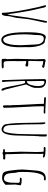

<svg xmlns="http://www.w3.org/2000/svg" viewBox="1080 -1801 740 2940"><g transform="rotate(90 1450.0 -331.0)"><path d="M218.8 -22Q224.6 -47.4 227.1 -84.5Q227.5 -94.7 229 -106.9Q231.4 -118.7 241.7 -159.7Q250.5 -192.9 253.4 -212.9Q256.3 -232.9 262.2 -293Q262.2 -296.9 263.2 -304.7Q269.5 -371.1 275.1 -406Q280.8 -440.9 295.4 -505.9L313 -585L318.8 -611.3Q328.1 -650.9 328.1 -670.9Q328.1 -673.8 324.5 -676.8Q320.8 -679.7 316.9 -681.2L303.7 -675.8Q299.3 -649.9 272.9 -519Q247.1 -391.1 232.9 -270Q218.8 -138.7 198.7 -71.8L191.9 -120.6Q185.5 -162.6 184.6 -171.9L182.1 -188.5Q179.7 -203.1 176.3 -226.3Q172.9 -249.5 169.4 -270Q161.6 -316.9 161.6 -316.9Q156.7 -350.6 152.8 -368.2Q149.4 -383.3 144 -415.5L133.8 -466.8Q121.1 -525.4 110.8 -564.9Q107.9 -580.1 107.4 -582.5Q100.6 -617.7 95.2 -636.2Q90.8 -650.4 85.2 -658.7Q79.6 -667 72.8 -667Q68.8 -667 64.5 -662.6Q60.1 -658.2 60.1 -654.8Q60.1 -650.4 65.9 -628.9L78.6 -583L86.9 -551.8Q127 -375.5 151.4 -225.3Q175.8 -75.2 175.8 2.9L187 12.2Q198.7 12.2 206.8 3.2Q214.8 -5.9 218.8 -22ZM196.8 -66.9 197.8 -68.8V-64.9Z M630.9 6.8Q647.9 -4.4 659.4 -22.7Q670.9 -41 679.7 -68.4Q687.5 -93.8 692.1 -118.4Q696.8 -143.1 699.7 -175.3Q702.1 -202.6 702.6 -224.4Q703.1 -246.1 703.1 -267.1L702.1 -326.7L701.2 -386.2L703.1 -391.1Q703.1 -454.6 692.6 -512.7Q682.1 -570.8 661.1 -606.9Q642.6 -642.1 623 -645.5Q621.1 -646 601.1 -649.4Q581.1 -652.8 560.1 -660.2Q551.3 -662.6 546.4 -662.6Q474.1 -662.6 474.1 -383.8V-349.1Q474.1 19 591.3 19Q613.8 19 630.9 6.8ZM506.3 -310.5 505.4 -350.1Q505.4 -361.8 507.8 -397Q510.3 -432.1 510.3 -443.8Q513.7 -459.5 514.9 -481.7Q516.1 -503.9 516.4 -522Q516.6 -540 516.6 -544.9Q517.1 -566.4 521 -587.9Q529.3 -631.8 575.2 -631.8Q598.1 -631.8 617.4 -616.9Q636.7 -602.1 647.9 -577.4Q659.2 -552.7 659.2 -523.9L657.2 -519L661.1 -511.2Q661.1 -471.7 667 -393.1Q672.4 -311 672.4 -274.9Q672.4 -230.5 668.5 -179.2Q664.1 -120.1 645.5 -65.4Q636.7 -39.1 621.6 -24.4Q606.4 -9.8 587.4 -9.8Q567.4 -9.8 552.2 -33.7Q538.1 -56.2 529.8 -87.2Q521.5 -118.2 515.6 -162.6Q507.3 -227.1 507.3 -271Z M881.3 -20.5Q880.9 -14.6 880.9 -7.8Q882.3 13.2 900.9 13.2H983.4Q1026.9 13.2 1026.9 -4.9Q1026.9 -18.1 997.6 -18.1L978.5 -17.1L960.4 -16.1Q936.5 -16.1 927.7 -23.7Q918.9 -31.2 917.5 -54.2Q914.6 -94.7 914.6 -133.8L915.5 -205.1L916.5 -275.9Q916.5 -332 914.6 -355V-357.9L919.4 -362.8H923.8L956.5 -357.9Q962.9 -350.1 979.5 -350.1Q988.8 -350.1 994.1 -357.7Q999.5 -365.2 999.5 -376Q999 -394 960.4 -394Q958 -394 943.4 -393.1L926.8 -392.1Q912.6 -392.1 912.6 -419.9Q912.6 -451.2 914.6 -497.6Q916.5 -543.9 916.5 -575.2Q916.5 -599.6 915.5 -618.2L920.4 -624Q946.8 -623 1001.5 -605Q1020 -615.7 1020 -625Q1020 -634.3 1001.5 -640.1Q982.9 -646 958 -648.9Q935.1 -651.4 928.7 -652.8Q923.8 -659.2 912.6 -659.2Q897 -659.2 890.4 -652.3Q883.8 -645.5 883.8 -630.9Q883.8 -606.4 885.7 -571.3Q887.7 -535.6 887.7 -511.2Q887.7 -454.1 884.3 -360.4Q880.9 -266.6 880.9 -210Q880.9 -192.9 883.3 -144Q885.7 -95.2 885.7 -78.1Q885.7 -57.1 878.4 -37.1L881.8 -33.2Q881.8 -26.4 881.3 -20.5Z M1368.2 2.9Q1368.2 -5.9 1360.4 -21Q1355 -31.2 1353.5 -34.4Q1352.1 -37.6 1352.1 -38.1Q1349.1 -45.9 1311 -202.1Q1272.9 -358.4 1272.9 -361.8Q1272.9 -363.3 1286.1 -387.2Q1301.3 -416 1313.2 -447.3Q1325.2 -478.5 1325.2 -497.1V-569.8Q1325.2 -616.2 1294.2 -641.6Q1263.2 -667 1212.9 -667Q1203.6 -667 1198.2 -660.2Q1193.4 -653.8 1192.1 -647.5Q1190.9 -641.1 1190.9 -628.9Q1190.9 -432.1 1207 1L1214.4 8.8H1229L1236.3 -7.8Q1231.4 -24.4 1228 -112.8Q1219.2 -277.8 1219.2 -332Q1219.2 -346.2 1241.2 -346.2H1245.1Q1255.9 -346.2 1268.1 -295.9Q1281.2 -242.2 1291 -183.1Q1302.7 -112.8 1316.7 -56.9Q1330.6 -1 1342.3 12.2L1356.9 17.1Q1368.2 17.1 1368.2 2.9ZM1221.2 -494.1Q1219.2 -565.9 1219.2 -615.2Q1219.2 -624 1222.4 -632.6Q1225.6 -641.1 1231 -641.1Q1252.9 -641.1 1267.3 -632.1Q1281.7 -623 1288.1 -606Q1293.9 -589.4 1296.1 -574.2Q1298.3 -559.1 1298.3 -536.1Q1298.3 -518.6 1294.2 -492.7Q1290 -466.8 1282.2 -439Q1274.4 -409.7 1259 -390.4Q1243.7 -371.1 1225.1 -371.1L1223.1 -373Q1223.1 -422.4 1221.2 -494.1Z M1630.4 -24.9Q1630.4 -123 1618.7 -318.4Q1606.9 -514.2 1606.9 -611.8Q1606.9 -626 1607.9 -630.9Q1608.9 -633.8 1611.8 -633.8Q1625 -633.8 1654.8 -631.8Q1684.6 -629.9 1697.3 -629.9Q1706.5 -629.9 1712.9 -633.3Q1719.2 -636.7 1719.2 -643.1Q1719.2 -655.8 1701.2 -655.8L1680.2 -655.3L1658.7 -654.8Q1632.3 -654.8 1571.8 -659.7Q1507.8 -664.1 1484.9 -664.1Q1470.2 -664.1 1465.8 -652.8Q1465.8 -641.1 1486.3 -637.2Q1505.4 -633.8 1569.3 -633.8Q1569.8 -566.9 1580.1 -394.5Q1589.8 -227.1 1589.8 -146Q1593.8 -135.3 1593.8 -122.1L1592.8 -104.5L1591.8 -86.9L1592.8 -50.8L1593.8 -14.2L1605 -5.9Q1612.8 -5.9 1621.6 -12Q1630.4 -18.1 1630.4 -24.9Z M2030.3 -48.8Q2050.8 -109.4 2054.2 -195.8Q2057.1 -262.7 2058.6 -360.8Q2059.6 -410.6 2061 -429.2Q2061 -435.1 2060.5 -439.5Q2060.1 -443.8 2060.1 -449.2Q2060.1 -458.5 2062.5 -488.8Q2064.9 -519 2064.9 -528.8Q2064.9 -532.2 2064 -535.2Q2070.3 -559.1 2070.3 -637.2Q2070.3 -664.6 2067.9 -671.9Q2064.9 -678.2 2053.2 -678.2Q2036.1 -678.2 2036.1 -667L2037.1 -658.2L2038.1 -648.9Q2038.1 -486.8 2031.2 -242.2L2029.8 -221.7Q2017.1 -12.2 1971.2 -12.2Q1896 -12.2 1896 -126Q1896 -157.7 1890.6 -231.9Q1885.3 -306.2 1885.3 -337.9L1882.3 -603Q1882.3 -655.3 1859.4 -658.2L1853 -644Q1856.4 -617.7 1858.2 -547.4Q1859.9 -477.1 1861.8 -343.3L1862.3 -311Q1863.8 -204.6 1872.1 -121.1Q1880.4 -37.6 1894 -20Q1905.8 -5.9 1924.3 4.4Q1942.9 14.6 1959 15.1Q1983.4 15.1 2001.7 -1.5Q2020 -18.1 2030.3 -48.8Z M2332 0Q2338.4 0 2349.1 -5.9Q2360.8 -11.2 2367.7 -11.2Q2373.5 -11.2 2384.3 -9.8Q2394 -7.8 2400.9 -7.8Q2410.2 -7.8 2416.5 -13.4Q2422.9 -19 2422.9 -27.8Q2422.9 -42 2393.1 -42Q2384.8 -42 2378.4 -41.5Q2372.1 -41 2363.8 -41Q2341.8 -41 2341.8 -50.8L2342.8 -53.2Q2339.8 -57.6 2339.8 -81.1Q2339.8 -91.8 2340.3 -99.1L2340.8 -111.8Q2340.8 -153.3 2337.4 -221.7Q2334 -289.6 2334 -331.1Q2334 -370.6 2335.4 -450.2Q2336.9 -529.3 2336.9 -568.8Q2336.9 -613.3 2334 -622.1L2338.9 -625Q2359.9 -625 2367.7 -619.1L2390.6 -621.1Q2393.1 -627 2393.1 -628.9Q2393.1 -639.6 2375.5 -646Q2355.5 -653.3 2329.6 -655.3Q2286.6 -659.2 2253.9 -659.2Q2247.6 -659.2 2238.8 -655Q2230 -650.9 2230 -647Q2230 -629.9 2249 -629.9L2261.2 -630.9L2272.9 -631.8Q2293.5 -631.8 2302.7 -628.9Q2307.6 -583.5 2307.6 -513.2Q2307.6 -483.4 2305.2 -397Q2302.7 -310.1 2302.7 -279.8Q2302.7 -247.6 2306.6 -170.4Q2310.1 -102.5 2310.1 -61Q2310.1 -57.6 2308.6 -49.3Q2306.6 -42 2306.6 -40L2302.7 -36.1H2273.9L2268.1 -30.8Q2263.7 -27.8 2262.2 -25.4Q2260.7 -22.9 2260.7 -19Q2266.6 -8.8 2288.1 -8.8Q2292.5 -8.8 2296.4 -9.3Q2299.8 -9.8 2304.7 -9.8Q2308.6 0 2332 0Z M2587.9 -147.5Q2596.2 -77.6 2606.9 -46.4Q2617.7 -15.1 2639.6 -4.2Q2661.6 6.8 2707.5 6.8Q2757.8 6.8 2809.6 -44.9Q2809.6 -76.2 2807.6 -121.6Q2805.7 -167 2805.7 -198.2Q2805.7 -210.9 2811.5 -235.8Q2816.9 -261.7 2816.9 -272.9Q2816.9 -279.8 2805.2 -284.2Q2794.4 -288.1 2775.4 -290.5Q2745.6 -293 2724.6 -293Q2700.7 -293 2700.7 -275.9Q2700.7 -264.2 2724.6 -264.2Q2731.4 -264.2 2735.8 -264.6L2743.7 -265.1Q2768.6 -265.1 2778.8 -254.9V-199.7Q2778.8 -162.1 2776.4 -123.5Q2774.9 -102.5 2771 -86.9Q2767.1 -71.3 2760.3 -53.7Q2753.9 -38.6 2743.2 -30.3Q2732.4 -22 2718.8 -22Q2684.1 -22 2664.1 -39.1Q2646 -54.7 2639.2 -79.3Q2632.3 -104 2630.4 -138.7Q2627.4 -180.7 2625 -201.9Q2622.6 -223.1 2615.7 -233.9Q2612.8 -258.3 2612.8 -307.1Q2612.8 -343.3 2614.3 -384.3Q2615.2 -413.1 2617.4 -436.8Q2619.6 -460.4 2624 -494.1Q2627.9 -523.4 2634.5 -546.4Q2641.1 -569.3 2651.4 -592.3Q2660.2 -612.8 2673.6 -623.8Q2687 -634.8 2703.6 -634.8L2713.4 -633.8L2722.7 -632.8Q2730 -632.8 2736.3 -637.2Q2742.7 -641.6 2742.7 -647.9Q2742.7 -662.1 2711.9 -662.1Q2706.1 -662.1 2696.3 -661.1Q2650.9 -656.2 2628.4 -628.9Q2606 -601.6 2598.6 -563.5Q2591.3 -525.4 2586.9 -458.5L2585.9 -444.8L2580.6 -382.3Q2575.7 -334 2575.7 -304.2Q2575.7 -245.1 2587.9 -147.5Z"/></g></svg>

Font: Amatica SC
Style: Regular
Weight: 400
Version: Version 2.000